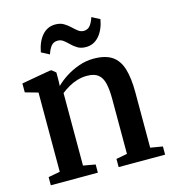

<svg xmlns="http://www.w3.org/2000/svg" viewBox="-112 -856 857 950"><g transform="rotate(-15 316.0 -381.5)"><path d="M91 -53V-459L25.5 -477.5V-523L171.5 -549H181.5L202 -532V-492L201 -463Q221.5 -484 252.2 -504Q283 -524 320.2 -537.2Q357.5 -550.5 396.5 -550.5Q456.5 -550.5 490.8 -527.5Q525 -504.5 539.5 -456.8Q554 -409 554 -335V-52.5L616.5 -42V0H378.5V-42L435 -52.5V-333.5Q435 -382 427.5 -413.8Q420 -445.5 400.2 -461.2Q380.5 -477 343 -477Q317 -477 292.8 -469.5Q268.5 -462 247.8 -450Q227 -438 210 -424.5V-53L272 -42V0H31V-42ZM153.5 -648Q163.5 -702 190.5 -732.5Q217.5 -763 257.5 -763Q282.5 -763 300 -752.8Q317.5 -742.5 331.2 -729.2Q345 -716 357.8 -706Q370.5 -696 386 -695.5Q406.5 -695.5 418.8 -710Q431 -724.5 440 -752L481 -730.5Q471.5 -677.5 444.2 -646.5Q417 -615.5 377 -615.5Q352 -615.5 335 -625.5Q318 -635.5 304.5 -649Q291 -662.5 278 -672.5Q265 -682.5 248.5 -682.5Q228 -682.5 215.8 -668.2Q203.5 -654 194.5 -626.5Z"/></g></svg>

Font: Merriweather 60pt SemiBold
Style: Regular
Weight: 600
Version: Version 2.100